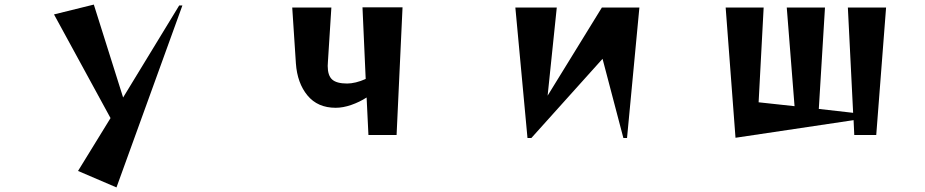

<svg xmlns="http://www.w3.org/2000/svg" viewBox="-20 -590 4040 839"><path d="M321 157 463 -74 216 -527 390 -570 518 -164 763 -566H777L489 229Z M1590 0 1582 -164Q1551 -144 1515 -131.5Q1479 -119 1447 -119Q1368 -119 1323.5 -173Q1279 -227 1273 -313L1257 -557H1428L1413 -321Q1413 -316 1412.5 -311.5Q1412 -307 1412 -302Q1412 -260 1431.5 -242.5Q1451 -225 1497 -225Q1514 -225 1535 -230Q1556 -235 1578 -245L1564 -558H1739L1713 0Z M2704 13 2613 -333 2302 13H2285L2232 -557H2413L2373 -172L2610 -557H2774L2720 13Z M3713 0 3710 -65 3194 12 3151 -557H3317L3295 -143L3452 -126L3418 -557H3585L3558 -114L3708 -97L3685 -557H3852L3809 0Z"/></svg>

Font: Reggae One
Style: Regular
Weight: 400
Designer: Fontworks Inc.
Foundry: Fontworks Inc.
Version: Version 1.100